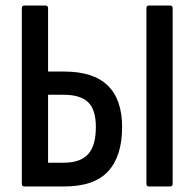

<svg xmlns="http://www.w3.org/2000/svg" viewBox="-20 -675 705 695"><path d="M68 0Q59 0 59 -10V-645Q59 -655 68 -655H145Q154 -655 154 -645V-416H212Q318 -416 370 -365.5Q422 -315 422 -215Q422 -110 371.5 -55Q321 0 212 0ZM154 -86H210Q271 -86 299 -117Q327 -148 327 -215Q327 -278 299 -305Q271 -332 210 -332H154ZM519 0Q510 0 510 -10V-645Q510 -655 519 -655H596Q605 -655 605 -645V-10Q605 0 596 0Z"/></svg>

Font: Sofia Sans Condensed SemiBold
Style: Regular
Weight: 600
Designer: Botio Nikoltchev, Ani Petrova
Foundry: lettersoup
Version: Version 4.101